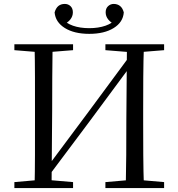

<svg xmlns="http://www.w3.org/2000/svg" viewBox="-20 -952 903 972"><path d="M431.9 -780.6Q355.7 -780.6 308.3 -810.1Q260.8 -839.6 256.4 -889.3Q262.9 -911.4 275.7 -921.8Q288.6 -932.1 308.1 -932.1Q325.2 -932.1 337.1 -920.8Q348.9 -909.4 348.9 -889.5Q348.9 -869.6 335.8 -853.2Q322.6 -836.8 300.1 -827.2L290.3 -860.5Q313.6 -834.5 349.3 -821.9Q384.9 -809.4 431.9 -809.4Q478.1 -809.4 514.2 -821.9Q550.2 -834.5 573.3 -860.5L563.6 -827.2Q541.3 -836.8 528.1 -853.2Q514.9 -869.6 514.9 -889.5Q514.9 -909.4 527.2 -920.8Q539.5 -932.1 555.6 -932.1Q574.3 -932.1 587.6 -921.8Q600.8 -911.4 606.7 -889.3Q603.1 -839.6 555.6 -810.1Q508.1 -780.6 431.9 -780.6ZM154.9 0Q156.9 -83.6 157 -167.7Q157.1 -251.7 157.1 -336.8V-391.1Q157.1 -476.1 157 -560.4Q156.9 -644.8 154.9 -728H246.3Q245.1 -645.2 244.6 -560.7Q244.1 -476.1 244.1 -391.1L241 0ZM616.6 0Q618.6 -83.6 619.1 -168.6Q619.6 -253.5 619.6 -343.2L622.7 -728H708.8Q705.8 -645.2 705.3 -560.7Q704.8 -476.1 704.8 -391.1V-336.8Q704.8 -252.2 705.3 -168.1Q705.8 -84.1 708.8 0ZM52.8 0V-30.1L189.7 -42.1H210.4L349.9 -30.1V0ZM52.8 -698V-728H349.9V-698L210.4 -686.9H189.7ZM513.6 0V-30.1L652.1 -42.1H673.2L810.8 -30.1V0ZM513.6 -698V-728H810.8V-698L673.2 -686.9H652.1ZM213.1 -43.3 197.2 -92.2 208.9 -92 428.6 -386.8 648.5 -684.3 667.3 -636.3H654.5L430.9 -334.2Z"/></svg>

Font: Source Han Serif JP VF
Style: Regular
Weight: 250
Designer: Ryoko NISHIZUKA 西塚涼子 (kana & ideographs); Frank Grießhammer (Latin, Greek & Cyrillic); Wenlong ZHANG 张文龙 (bopomofo); San
Foundry: Adobe
Version: Version 2.001;hotconv 1.1.0;makeotfexe 2.6.0